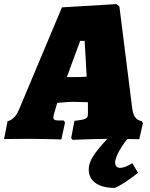

<svg xmlns="http://www.w3.org/2000/svg" viewBox="-53 -678 734 939"><path d="M628 3 646 -76 640 -86C613 -90 599 -107 593 -153C579 -261 531 -646 531 -646L517 -658L250 -642L39 -140C26 -109 7 -91 -16 -85L-33 2C-33 2 36 1 97 1C156 1 247 4 247 4L265 -79L258 -89H231C215 -89 208 -93 208 -104C208 -110 210 -118 214 -131L227 -175C227 -175 286 -180 304 -180L377 -178V-139V-121C377 -98 367 -93 311 -87L295 -3L302 6C302 6 385 2 472 1C400 78 381 114 381 151C381 208 428 241 508 241C533 232 577 203 622 167L594 120C571 135 550 143 535 143C520 143 510 134 510 117C510 95 529 54 569 2C602 2 628 3 628 3ZM322 -301H274L339 -478H361L371 -303C350 -302 337 -301 322 -301Z"/></svg>

Font: Alegreya SC Black
Style: Italic
Weight: 900
Italic angle: -7°
Designer: Juan Pablo del Peral
Foundry: Huerta Tipografica
Version: Version 2.007;PS 002.007;hotconv 1.0.88;makeotf.lib2.5.64775